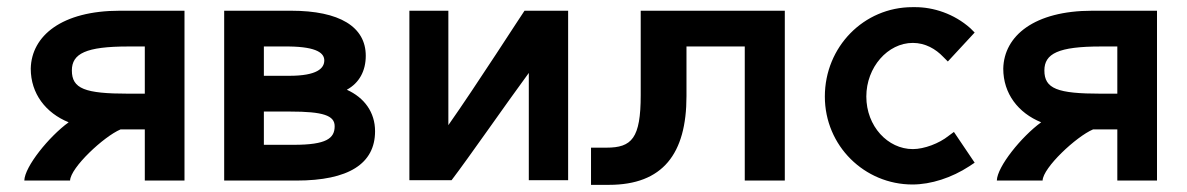

<svg xmlns="http://www.w3.org/2000/svg" viewBox="-20 -505 3321 537"><path d="M339 -243C217 -243 181 -257 181 -308C181 -355 220 -375 339 -375H385V-243ZM496 -475H315C153 -475 68 -405 66 -313C66 -243 108 -189 172 -163C117 -123 49 -39 48 0H176C177 -36 270 -123 317 -143H385V0H496Z M607 0H809C955 0 1029 -47 1029 -138C1029 -191 999 -232 950 -254C985 -273 1003 -307 1003 -349C1003 -430 930 -475 794 -475H607ZM788 -375C869 -374 887 -355 887 -336C887 -314 867 -293 789 -293H718V-375ZM791 -193C884 -193 916 -182 916 -152C916 -118 893 -100 802 -100H718V-193Z M1459 -1H1569V-475H1447C1443 -470 1310 -263 1234 -155V-475H1125V-1H1243C1291 -64 1395 -214 1459 -301Z M1900 -375H2063V0H2175V-475H1772V-239C1772 -118 1747 -92 1676 -92H1633V12H1683C1834 12 1900 -75 1900 -236Z M2540 -485H2532C2396 -485 2287 -374 2287 -235C2287 -97 2398 11 2532 11C2584 11 2642 -8 2691 -40L2706 -50L2648 -136L2633 -125C2607 -104 2565 -88 2533 -88C2463 -88 2403 -152 2403 -235C2403 -317 2463 -385 2533 -385C2568 -385 2597 -368 2618 -346L2631 -333L2706 -414L2694 -426C2648 -467 2590 -485 2540 -485Z M3059 -243C2937 -243 2901 -257 2901 -308C2901 -355 2940 -375 3059 -375H3105V-243ZM3216 -475H3035C2873 -475 2788 -405 2786 -313C2786 -243 2828 -189 2892 -163C2837 -123 2769 -39 2768 0H2896C2897 -36 2990 -123 3037 -143H3105V0H3216Z"/></svg>

Font: Mint Spirit
Style: Bold
Weight: 700
Designer: HARENDAL Hirwen
Foundry: Arkandis Digital Foundry.
Version: Version 1.004;FFEdit